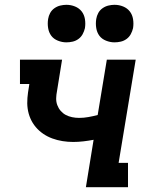

<svg xmlns="http://www.w3.org/2000/svg" viewBox="-20 -778 640 798"><path d="M337 0 369 -197Q348 -193 326.5 -190.5Q305 -188 284 -188Q262 -188 240 -191.5Q218 -195 197.5 -202.5Q177 -210 159.5 -222Q142 -234 128.5 -250Q115 -266 106.5 -285.5Q98 -305 95 -326.5Q92 -348 94 -371Q96 -394 100 -416L102 -429H63V-530H238L217 -400Q214 -385 213.5 -370Q213 -355 218 -341.5Q223 -328 232 -317.5Q241 -307 253 -300.5Q265 -294 279.5 -291Q294 -288 309 -288Q328 -288 347.5 -291.5Q367 -295 386 -300L424 -530H544L473 -101H512V0ZM456 -602Q438 -602 420.5 -609Q403 -616 393 -629.5Q383 -643 380 -661.5Q377 -680 380 -699Q382 -712 388.5 -724Q395 -736 406.5 -744Q418 -752 431 -755Q444 -758 456 -758Q475 -758 492 -751Q509 -744 519.5 -730.5Q530 -717 533 -698.5Q536 -680 533 -661Q530 -648 523.5 -636Q517 -624 506 -616Q495 -608 482 -605Q469 -602 456 -602ZM256 -602Q238 -602 220.5 -609Q203 -616 193 -629.5Q183 -643 180 -661.5Q177 -680 180 -699Q182 -712 188.5 -724Q195 -736 206.5 -744Q218 -752 231 -755Q244 -758 256 -758Q275 -758 292 -751Q309 -744 319.5 -730.5Q330 -717 333 -698.5Q336 -680 333 -661Q330 -648 323.5 -636Q317 -624 306 -616Q295 -608 282 -605Q269 -602 256 -602Z"/></svg>

Font: Iosevka Curly Slab Extended
Style: Bold Italic
Weight: 700
Width: 7
Italic angle: -9°
Monospace: yes
Designer: Belleve Invis
Foundry: Belleve Invis
Version: Version 11.0.0; ttfautohint (v1.8.3)